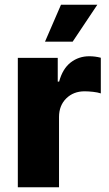

<svg xmlns="http://www.w3.org/2000/svg" viewBox="-20 -790 461 810"><path d="M55.2 0V-545.9H223.6V-445.8H229.5Q244.1 -500 278.1 -526.4Q312 -552.7 356.4 -552.7Q381.3 -552.7 405.3 -546.4V-396Q392.6 -400.4 372.6 -402.6Q352.5 -404.8 336.9 -404.8Q290 -404.8 259.5 -374.8Q229 -344.7 229 -296.4V0ZM169.9 -614.3 237.3 -770H390.6L286.6 -614.3Z"/></svg>

Font: Inter Extra Bold
Style: Regular
Weight: 800
Designer: Rasmus Andersson
Foundry: rsms
Version: Version 4.000;git-3c8e0fc